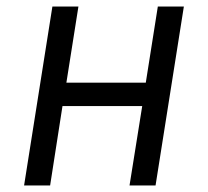

<svg xmlns="http://www.w3.org/2000/svg" viewBox="-20 -570 640 590"><path d="M54 0 141 -550H221L184 -316H428L465 -550H545L458 0H378L417 -244H172L134 0Z"/></svg>

Font: JetBrains Mono NL Light
Style: Italic
Weight: 300
Italic angle: -9°
Designer: Philipp Nurullin, Konstantin Bulenkov
Foundry: JetBrains
Version: Version 2.304; ttfautohint (v1.8.4.7-5d5b)